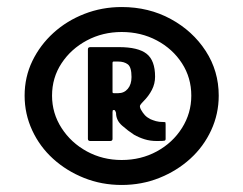

<svg xmlns="http://www.w3.org/2000/svg" viewBox="-20 -720 692 546"><path d="M326 -194Q269 -194 219 -214Q169 -234 131 -268.5Q93 -303 71.5 -349.5Q50 -396 50 -448Q50 -501 72 -546.5Q94 -592 132 -626.5Q170 -661 220 -680.5Q270 -700 326 -700Q403 -700 465.5 -666Q528 -632 565 -575Q602 -518 602 -448Q602 -396 580.5 -349.5Q559 -303 521 -268.5Q483 -234 433 -214Q383 -194 326 -194ZM326 -265Q381 -265 426 -289.5Q471 -314 497.5 -356Q524 -398 524 -448Q524 -499 497.5 -540Q471 -581 426 -605Q381 -629 326 -629Q272 -629 227 -605Q182 -581 155 -540Q128 -499 128 -448Q128 -398 155 -356Q182 -314 227 -289.5Q272 -265 326 -265ZM237 -319Q230 -319 230 -325V-580Q230 -586 237 -586H318Q373 -586 397 -567Q421 -548 421 -502Q421 -482 412 -464.5Q403 -447 388 -432Q382 -426 379 -421.5Q376 -417 381 -408Q386 -399 392 -392.5Q398 -386 408 -381Q415 -378 423.5 -375.5Q432 -373 445 -373Q450 -373 450.5 -372Q451 -371 451 -366V-325Q451 -321 448 -320Q445 -319 426 -319Q407 -319 391 -324Q375 -329 361 -337Q344 -348 327 -363Q310 -378 310 -399Q310 -399 308.5 -403Q307 -407 305 -407H302Q300 -407 300 -401V-325Q300 -319 293 -319ZM300 -458Q300 -455 304 -455H316Q333 -455 343.5 -467.5Q354 -480 354 -501Q354 -529 343.5 -537Q333 -545 316 -545H303Q300 -545 300 -541Z"/></svg>

Font: Glory ExtraBold
Style: Regular
Weight: 800
Designer: Robert Leuschke
Foundry: Robert Leuschke
Version: Version 1.011